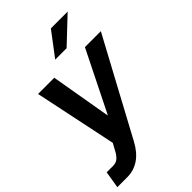

<svg xmlns="http://www.w3.org/2000/svg" viewBox="-280 -832 1133 1133"><g transform="rotate(-45 286.0 -266.0)"><path d="M76.7 204.1H-5.4L12.2 97.7H64.9Q91.8 97.7 108.4 82.3Q125 66.9 137.7 42L160.6 0L52.7 -515.6H188L253.4 -136.7H255.4L443.8 -515.6H576.7L253.9 83.5Q189 204.1 76.7 204.1ZM267.6 -587.4 379.9 -735.8H520L362.8 -587.4Z"/></g></svg>

Font: Inter Display Semi Bold
Style: Italic
Weight: 600
Italic angle: -9.39999°
Designer: Rasmus Andersson
Foundry: rsms
Version: Version 4.000;git-4fc901f